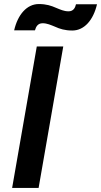

<svg xmlns="http://www.w3.org/2000/svg" viewBox="-20 -930 500 950"><path d="M40 0H171L293 -700H162ZM50 -780H153C158 -798 167 -815 191 -815C213 -815 232 -806 252 -798C276 -787 301 -779 338 -779C397 -779 442 -831 460 -909H356C352 -891 343 -874 319 -874C296 -874 278 -883 258 -891C233 -902 209 -910 172 -910C113 -910 68 -858 50 -780Z"/></svg>

Font: Fixel Display SemiBold
Style: Italic
Weight: 600
Italic angle: -10°
Designer: AlfaBravo + MacPaw
Foundry: Kyrylo Tkachov, Marchela Mozhyna, Serhii Makarenko, Maria Weinstein, Zakhar Kryvoshyya
Version: Version 1.210;Glyphs 3.2 (3217)